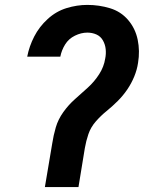

<svg xmlns="http://www.w3.org/2000/svg" viewBox="-20 -763 616 783"><path d="M163 0H300L326 -159Q331 -188 340.5 -216Q350 -244 370.5 -267.5Q391 -291 414.5 -310Q438 -329 460 -351Q482 -373 499 -398Q516 -423 527.5 -451Q539 -479 543 -507Q551 -555 541.5 -601Q532 -647 502.5 -681.5Q473 -716 428.5 -729.5Q384 -743 336 -743Q294 -743 251.5 -730Q209 -717 174.5 -685.5Q140 -654 119.5 -614Q99 -574 91 -532H226Q231 -558 245.5 -581.5Q260 -605 285.5 -617.5Q311 -630 336 -630Q356 -630 373 -622.5Q390 -615 399.5 -598.5Q409 -582 411 -562.5Q413 -543 409 -524Q404 -491 384.5 -460.5Q365 -430 338.5 -406Q312 -382 285.5 -358.5Q259 -335 238 -305.5Q217 -276 207.5 -243.5Q198 -211 193 -178Z"/></svg>

Font: Iosevka Sparkle XBdObl
Style: Regular
Weight: 800
Italic angle: -9°
Designer: Belleve Invis
Foundry: Belleve Invis
Version: Version 4.5.0; ttfautohint (v1.8.3)